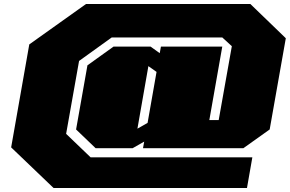

<svg xmlns="http://www.w3.org/2000/svg" viewBox="-20 -757 1455 964"><path d="M249 187 36 -17 127 -534 412 -737H1237L1415 -565L1334 -107L1202 -13H698L704 -46L646 -13H460L362 -107L419 -429L550 -523H736L782 -490L788 -523H1096L1031 -154H1078L1144 -525L1096 -569H541L377 -451L312 -85L435 33H1247L1220 187ZM670 -111 721 -140 766 -396 725 -425Z"/></svg>

Font: Tomorrow Black
Style: Italic
Weight: 900
Italic angle: -10°
Designer: Tony de Marco, Monica Rizzolli
Foundry: Just in Type
Version: Version 2.002